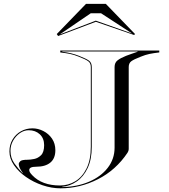

<svg xmlns="http://www.w3.org/2000/svg" viewBox="-20 -968 894 1018"><path d="M488 -852.5 288 -777 281 -787.5 436 -947.5H541L696 -787.5L691 -782.5ZM488 -858.5 681 -790 516 -897.5H461L296 -785ZM824.5 -690Q794 -686.5 772.5 -682Q751 -677.5 726.5 -667.5Q689 -653 675.8 -643Q662.5 -633 662.5 -612.5V-179.5Q662.5 -173 660.5 -167.2Q658.5 -161.5 656 -158Q594.5 -66 499.2 -17.8Q404 30.5 301 30.5Q253.5 30.5 205.5 14.2Q157.5 -2 117.8 -29.8Q78 -57.5 54 -92.5Q30 -127.5 30 -165Q30 -201 46.8 -228.8Q63.5 -256.5 91.2 -272Q119 -287.5 152 -287.5Q182 -287.5 210 -273.2Q238 -259 255.8 -233Q273.5 -207 273.5 -171.5Q273.5 -128 247 -106Q220.5 -84 172 -84Q135 -84 135 -66.5Q135 -61.5 138.2 -55.2Q141.5 -49 151 -39Q202.5 15.5 298.5 15.5Q342 15.5 379 -6.8Q416 -29 438.8 -74.8Q461.5 -120.5 461.5 -190V-612.5Q461.5 -633 448.2 -643Q435 -653 397.5 -667.5Q373 -677.5 351.5 -682Q330 -686.5 299.5 -690V-700H824.5ZM309.5 -693.5Q336.5 -690.5 357.5 -685.2Q378.5 -680 400 -671.5Q437 -657 451.8 -646.5Q466.5 -636 466.5 -612.5V-189.5Q466.5 -123 444.8 -77Q423 -31 387.2 -6.2Q351.5 18.5 309.5 22.5V24Q389 22.5 452 -4.5Q515 -31.5 551.2 -78.2Q587.5 -125 587.5 -185V-612.5Q587.5 -636 603.5 -648.2Q619.5 -660.5 648.5 -672Q663 -677.5 676.5 -682.2Q690 -687 709.5 -693.5V-695H309.5ZM214 -198.5Q214 -234.5 191 -256Q168 -277.5 132 -277.5Q107.5 -277.5 85.5 -262.2Q63.5 -247 49.5 -222.2Q35.5 -197.5 35.5 -168.5Q35.5 -130.5 56.5 -101.2Q77.5 -72 100 -49.5L101 -50.5Q87 -70 83.2 -80.8Q79.5 -91.5 79.5 -98.5Q79.5 -105.5 87.5 -113.2Q95.5 -121 126 -121Q140 -121 160.8 -125Q181.5 -129 197.8 -145.2Q214 -161.5 214 -198.5Z"/></svg>

Font: Engraving Unshaded CC
Style: Bold
Weight: 700
Designer: indestructible type*
Foundry: Cowboy Collective
Version: Version 1.000